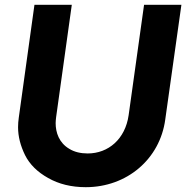

<svg xmlns="http://www.w3.org/2000/svg" viewBox="-20 -765 773 797"><path d="M336 12C507 12 644 -105 666 -269L733 -745H578L514 -287C500 -188 430 -128 344 -128C315 -128 289 -134 268 -147C225 -172 211 -215 211 -254C211 -262 212 -270 213 -279L278 -745H123L58 -277C56 -263 55 -250 55 -237C55 -198 65 -160 84 -121C103 -83 135 -51 180 -26C224 -1 276 12 336 12Z"/></svg>

Font: Plus Jakarta Sans ExtraBold
Style: Italic
Weight: 800
Italic angle: -8°
Designer: Gumpita Rahayu
Foundry: Tokotype
Version: Version 2.071;gftools[0.9.30]